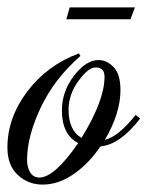

<svg xmlns="http://www.w3.org/2000/svg" viewBox="-88 -497 434 518"><path d="M278 -187 290 -177Q236 -107 183 -102Q152 -56 111 -27.5Q70 1 27 1Q-12 1 -40 -25Q-68 -51 -68 -99Q-68 -179 -14.5 -250Q39 -321 125 -353L129 -346Q59 -285 22 -207Q-15 -129 -15 -65Q-15 -46 -6.5 -32Q2 -18 18 -18Q59 -18 123 -111Q79 -134 79 -199Q79 -250 111.5 -292.5Q144 -335 178 -335Q200 -335 218.5 -316Q237 -297 237 -254Q237 -191 195 -120Q230 -127 278 -187ZM97 -201Q97 -145 132 -125Q194 -226 194 -290Q194 -315 170 -315Q150 -315 123.5 -278.5Q97 -242 97 -201ZM264 -445H91L100 -477H276Z"/></svg>

Font: Dynalight
Style: Regular
Weight: 400
Designer: Astigmatic (AOETI)
Foundry: Astigmatic (AOETI)
Version: Version 1.000